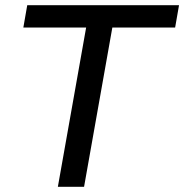

<svg xmlns="http://www.w3.org/2000/svg" viewBox="-20 -720 710 740"><path d="M203 0H304L413 -614H655L670 -700H85L70 -614H312Z"/></svg>

Font: Uncut Sans Medium
Style: Italic
Weight: 500
Italic angle: -10°
Designer: Kasper Nordkvist
Foundry: Uncut Type
Version: Version 1.111;FEAKit 1.0